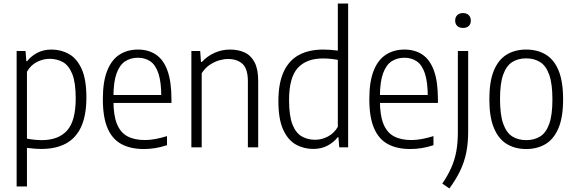

<svg xmlns="http://www.w3.org/2000/svg" viewBox="-20 -828 3230 1079"><path d="M73.5 220V-541.5H123.5L128 -484H132.5Q153.5 -512 188.8 -530.8Q224 -549.5 269.5 -549.5Q323 -549.5 367.5 -524.5Q412 -499.5 438.8 -440.8Q465.5 -382 465.5 -280.5Q465.5 -181 436.8 -117Q408 -53 351.5 -22Q295 9 212.5 9Q192.5 9 171.2 7.2Q150 5.5 131.5 3V220ZM214.5 -40.5Q308.5 -40.5 357 -94.5Q405.5 -148.5 405.5 -275Q405.5 -364 386.2 -412Q367 -460 333.8 -478.8Q300.5 -497.5 259 -497.5Q223 -497.5 188 -480Q153 -462.5 131.5 -425V-49Q148 -45.5 171.2 -43Q194.5 -40.5 214.5 -40.5Z M788.5 9.5Q713 9.5 661.8 -18.5Q610.5 -46.5 584.2 -108Q558 -169.5 558 -271Q558 -370 582.8 -431.5Q607.5 -493 652 -521.2Q696.5 -549.5 755.5 -549.5Q814 -549.5 856.2 -521.2Q898.5 -493 921 -431.5Q943.5 -370 943.5 -270V-249.5H593V-294H900L886.5 -282.5Q886.5 -366.5 870.5 -414.8Q854.5 -463 825 -483.2Q795.5 -503.5 755 -503.5Q714.5 -503.5 683.5 -483.5Q652.5 -463.5 635 -415.2Q617.5 -367 617.5 -282.5V-263Q617.5 -180 637.2 -131.5Q657 -83 696.2 -62Q735.5 -41 794.5 -41Q822 -41 852 -46.5Q882 -52 918.5 -63V-12Q883 -0.5 851.2 4.5Q819.5 9.5 788.5 9.5Z M1055.5 0V-541.5H1105L1109.5 -479.5H1114Q1145 -513 1186 -531.2Q1227 -549.5 1273.5 -549.5Q1319 -549.5 1354.8 -533Q1390.5 -516.5 1410.8 -477.8Q1431 -439 1431 -373.5V0H1373V-371Q1373 -441.5 1342.8 -469Q1312.5 -496.5 1262 -496.5Q1238.5 -496.5 1211.5 -488.8Q1184.5 -481 1158.5 -463.5Q1132.5 -446 1113.5 -416.5V0Z M1740.5 9Q1686.5 9 1642 -16.2Q1597.5 -41.5 1571 -100.2Q1544.5 -159 1544.5 -259.5Q1544.5 -359 1573.5 -423.2Q1602.5 -487.5 1658.8 -518.5Q1715 -549.5 1797.5 -549.5Q1817.5 -549.5 1839 -547.8Q1860.5 -546 1878.5 -543.5V-808H1936.5V0H1886.5L1882 -56.5H1877.5Q1856.5 -29 1821.5 -10Q1786.5 9 1740.5 9ZM1751 -42.5Q1787.5 -42.5 1822.2 -60.5Q1857 -78.5 1878.5 -115V-491.5Q1862 -495 1839 -497.2Q1816 -499.5 1795 -499.5Q1702 -499.5 1653.2 -445.8Q1604.5 -392 1604.5 -265.5Q1604.5 -177 1623.5 -128.8Q1642.5 -80.5 1675.8 -61.5Q1709 -42.5 1751 -42.5Z M2286 9.5Q2210.5 9.5 2159.2 -18.5Q2108 -46.5 2081.8 -108Q2055.5 -169.5 2055.5 -271Q2055.5 -370 2080.2 -431.5Q2105 -493 2149.5 -521.2Q2194 -549.5 2253 -549.5Q2311.5 -549.5 2353.8 -521.2Q2396 -493 2418.5 -431.5Q2441 -370 2441 -270V-249.5H2090.5V-294H2397.5L2384 -282.5Q2384 -366.5 2368 -414.8Q2352 -463 2322.5 -483.2Q2293 -503.5 2252.5 -503.5Q2212 -503.5 2181 -483.5Q2150 -463.5 2132.5 -415.2Q2115 -367 2115 -282.5V-263Q2115 -180 2134.8 -131.5Q2154.5 -83 2193.8 -62Q2233 -41 2292 -41Q2319.5 -41 2349.5 -46.5Q2379.5 -52 2416 -63V-12Q2380.5 -0.5 2348.8 4.5Q2317 9.5 2286 9.5Z M2505.5 231 2465.5 204Q2496.5 158.5 2515.8 115.2Q2535 72 2544 24Q2553 -24 2553 -84V-541.5H2611V-89Q2611 -22.5 2600 30.8Q2589 84 2565.8 132.2Q2542.5 180.5 2505.5 231ZM2582 -671Q2561.5 -671 2549.8 -682Q2538 -693 2538 -712Q2538 -731.5 2549.8 -743Q2561.5 -754.5 2582 -754.5Q2602.5 -754.5 2614.2 -743Q2626 -731.5 2626 -712Q2626 -693 2614.2 -682Q2602.5 -671 2582 -671Z M2937 9.5Q2874.5 9.5 2828 -18.8Q2781.5 -47 2755.8 -108.5Q2730 -170 2730 -270.5Q2730 -370.5 2755.5 -431.8Q2781 -493 2827.5 -521.2Q2874 -549.5 2937 -549.5Q3000 -549.5 3046.8 -521.5Q3093.5 -493.5 3119 -432Q3144.5 -370.5 3144.5 -270.5Q3144.5 -170.5 3119 -109Q3093.5 -47.5 3046.8 -19Q3000 9.5 2937 9.5ZM2937 -40.5Q2982.5 -40.5 3015.5 -61Q3048.5 -81.5 3066.5 -131.5Q3084.5 -181.5 3084.5 -269Q3084.5 -357.5 3066.5 -408Q3048.5 -458.5 3015.2 -479.2Q2982 -500 2937 -500Q2892 -500 2859 -479.5Q2826 -459 2808 -409.2Q2790 -359.5 2790 -272Q2790 -183 2808 -132.5Q2826 -82 2859 -61.2Q2892 -40.5 2937 -40.5Z"/></svg>

Font: Encode Sans SemiCondensed Light
Style: Regular
Weight: 300
Width: 4
Designer: Multiple Designers
Foundry: Impallari Type
Version: Version 3.002